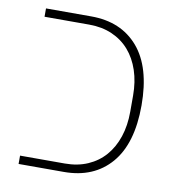

<svg xmlns="http://www.w3.org/2000/svg" viewBox="-71 -663 672 727"><g transform="rotate(10 265.0 -299.0)"><path d="M48 -32H220Q269 -32 308 -49Q347 -66 374 -97Q401 -128 415.5 -171.5Q430 -215 430 -268V-330Q430 -383 415.5 -426.5Q401 -470 374 -501Q347 -532 308 -549Q269 -566 220 -566H48V-598H222Q337 -598 402.5 -522Q468 -446 468 -299Q468 -152 402.5 -76Q337 0 222 0H48Z"/></g></svg>

Font: IBM Plex Sans Hebrew ExtLt
Style: Regular
Weight: 200
Designer: Mike Abbink, Paul van der Laan, Pieter van Rosmalen, Yanek Iontef
Foundry: Bold Monday
Version: Version 1.3